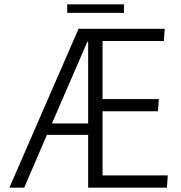

<svg xmlns="http://www.w3.org/2000/svg" viewBox="-20 -860 830 880"><path d="M340 -728H735L731 -672H450V-406H708L704 -350H450V-56H749L745 0H384V-242H195L91 0H23ZM380 -668 218 -294H384V-668ZM288 -801V-840H548V-801Z"/></svg>

Font: Murecho Light
Style: Regular
Weight: 300
Designer: Neil Summerour
Foundry: Positype
Version: Version 1.010; ttfautohint (v1.8.3)